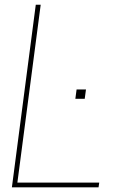

<svg xmlns="http://www.w3.org/2000/svg" viewBox="-20 -800 504 820"><path d="M400.9 0H30.8L132.8 -779.8H153.8L54.2 -20H403.8ZM347.2 -418 341.8 -377.9H301.8L307.1 -418Z"/></svg>

Font: Cooper Hewitt
Style: Thin Italic
Weight: 702
Designer: Village Type and Design LLC
Foundry: Cooper Hewitt Smithsonian Design Museum
Version: 1.000